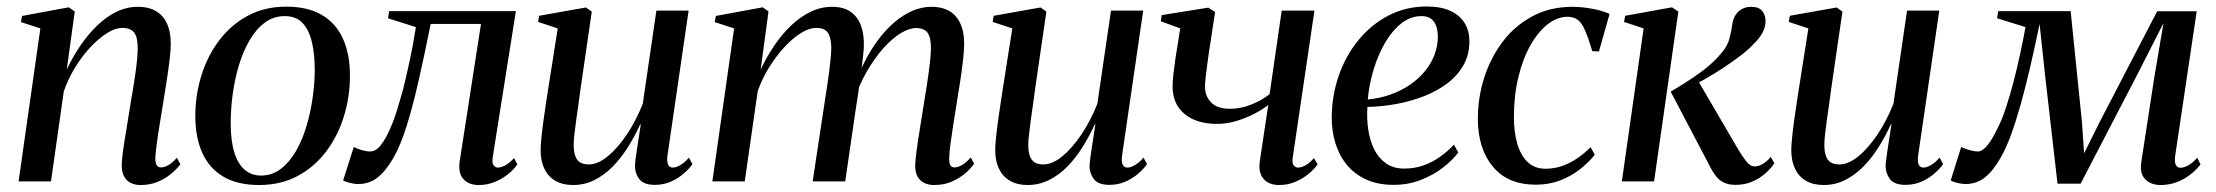

<svg xmlns="http://www.w3.org/2000/svg" viewBox="-20 -546 6672 578"><path d="M181 -336.5Q199 -375 222.2 -409Q245.5 -443 273 -469.5Q300.5 -496 331.2 -510.8Q362 -525.5 395 -525.5Q443.5 -525.5 468.8 -496.8Q494 -468 494 -414.5Q494 -394.5 490.5 -365.5Q487 -336.5 481.8 -302.8Q476.5 -269 471 -235Q466 -204 460.8 -172.2Q455.5 -140.5 452 -113.8Q448.5 -87 447.5 -71Q447.5 -55.5 451.8 -48.8Q456 -42 465 -42Q474.5 -42 486.2 -48.5Q498 -55 512.5 -71L523 -51.5Q513 -38 496 -23.5Q479 -9 455.8 1Q432.5 11 402.5 11Q386.5 11 373.8 4.8Q361 -1.5 353.8 -14.5Q346.5 -27.5 346.5 -48Q346.5 -59 348.8 -78.5Q351 -98 355 -122.8Q359 -147.5 363.5 -174.8Q368 -202 372 -228Q376.5 -253.5 380.5 -278.5Q384.5 -303.5 387.8 -326.2Q391 -349 392.8 -368.2Q394.5 -387.5 394.5 -401.5Q394.5 -422.5 390 -436Q385.5 -449.5 375.2 -455.8Q365 -462 348 -462Q327 -462 302 -446.2Q277 -430.5 252 -403.8Q227 -377 206 -342.8Q185 -308.5 172 -271L133.5 0H36L101.5 -460.5L43 -479.5L46.5 -498L187 -524L205 -511.5Z M841.5 -526Q906 -526 948.5 -501.2Q991 -476.5 1012.2 -430Q1033.5 -383.5 1033.5 -318Q1033.5 -255.5 1015.5 -196.5Q997.5 -137.5 962.5 -90.8Q927.5 -44 876.5 -16.5Q825.5 11 760 11Q695.5 11 652.8 -14Q610 -39 589 -85.8Q568 -132.5 568 -196.5Q568 -260.5 586.5 -319.5Q605 -378.5 640.5 -425.2Q676 -472 726.8 -499Q777.5 -526 841.5 -526ZM837 -497.5Q803.5 -497.5 777 -477.8Q750.5 -458 731 -424.2Q711.5 -390.5 699 -348.8Q686.5 -307 680.5 -262.2Q674.5 -217.5 674.5 -175.5Q674.5 -123 685.2 -87.8Q696 -52.5 716.5 -35Q737 -17.5 765.5 -17.5Q799 -17.5 825.2 -37.5Q851.5 -57.5 870.8 -90.8Q890 -124 902.5 -165.8Q915 -207.5 921.2 -251.8Q927.5 -296 927.5 -337Q927.5 -382 919.2 -418.2Q911 -454.5 891.5 -476Q872 -497.5 837 -497.5Z M1463.5 -74Q1460.5 -55 1466 -48.2Q1471.5 -41.5 1478.5 -41.5Q1488 -41.5 1500.2 -47.8Q1512.5 -54 1527.5 -70L1537.5 -51Q1527.5 -36.5 1510.5 -22.5Q1493.5 -8.5 1470.8 1.2Q1448 11 1421 11Q1391.5 11 1375 -7Q1358.5 -25 1364 -61.5L1428 -474H1276.5Q1257.5 -379 1240 -302.2Q1222.5 -225.5 1204.5 -167.8Q1186.5 -110 1165 -72Q1143 -33 1117.8 -12.5Q1092.5 8 1058 8Q1046 8 1031.2 4Q1016.5 0 1013 -3L1045 -103.5Q1048.5 -101.5 1057 -98.2Q1065.5 -95 1075.5 -92.5Q1085.5 -90 1093.5 -90Q1111.5 -90 1126.5 -109.2Q1141.5 -128.5 1154.2 -157.8Q1167 -187 1176.5 -218.5Q1186 -250 1192.5 -273.5Q1201.5 -309 1209.2 -344.2Q1217 -379.5 1222.8 -410.8Q1228.5 -442 1232 -464.5L1148 -491L1151.5 -512.5H1533Z M1705 11Q1674 11 1652.2 -1.5Q1630.5 -14 1619 -37.5Q1607.5 -61 1607.5 -94.5Q1607.5 -107.5 1610 -132.2Q1612.5 -157 1616.5 -185.8Q1620.5 -214.5 1624.2 -239.2Q1628 -264 1630 -276.5L1659 -460.5L1600 -480L1603 -498.5L1744 -523.5L1761.5 -511L1727.5 -277.5Q1725.5 -260.5 1722 -236.5Q1718.5 -212.5 1715 -187.5Q1711.5 -162.5 1709.2 -141.8Q1707 -121 1707 -110.5Q1707 -90 1711.8 -76.5Q1716.5 -63 1726.5 -57Q1736.5 -51 1752.5 -51Q1779.5 -51 1809.2 -75.2Q1839 -99.5 1866.8 -140.8Q1894.5 -182 1915 -233.5L1956 -514H2053L1989.5 -78.5Q1987 -61.5 1990.8 -51.5Q1994.5 -41.5 2005.5 -41.5Q2015 -41.5 2027.8 -48.8Q2040.5 -56 2054 -71.5L2064.5 -52Q2055 -38 2038.2 -23.5Q2021.5 -9 1999.5 0.8Q1977.5 10.5 1951.5 10.5Q1917 10.5 1904 -7.5Q1891 -25.5 1891.5 -48Q1891.5 -52 1893.2 -66.2Q1895 -80.5 1898 -99.8Q1901 -119 1904 -138.5Q1907 -158 1909 -172H1907.5Q1890.5 -135 1869.5 -101.8Q1848.5 -68.5 1823.2 -43.2Q1798 -18 1768.5 -3.5Q1739 11 1705 11Z M2293.5 -511.5 2270 -336.5Q2288 -375 2311.2 -409.2Q2334.5 -443.5 2362.2 -469.8Q2390 -496 2420.8 -510.8Q2451.5 -525.5 2485 -525.5Q2518.5 -525.5 2540 -511Q2561.5 -496.5 2571.8 -469Q2582 -441.5 2580.5 -402.5Q2580 -394.5 2578.5 -379.8Q2577 -365 2574.5 -346.2Q2572 -327.5 2568.5 -307L2557 -300Q2576 -352 2601.5 -393.5Q2627 -435 2656.8 -464.5Q2686.5 -494 2719 -509.8Q2751.5 -525.5 2784.5 -525.5Q2832.5 -525.5 2857.5 -496.5Q2882.5 -467.5 2882.5 -414.5Q2882.5 -394.5 2879.2 -365.5Q2876 -336.5 2870.8 -302.8Q2865.5 -269 2860 -235Q2855 -204 2850 -172.2Q2845 -140.5 2841.5 -114Q2838 -87.5 2837.5 -71Q2837 -55.5 2840.8 -48.8Q2844.5 -42 2853.5 -42Q2863.5 -42 2875.5 -48.8Q2887.5 -55.5 2902.5 -72L2912.5 -53Q2902.5 -38.5 2885.5 -24Q2868.5 -9.5 2845.2 0.8Q2822 11 2792 11Q2775.5 11 2762.5 4.8Q2749.5 -1.5 2742.2 -14.5Q2735 -27.5 2735 -48Q2735.5 -62.5 2739.2 -91.8Q2743 -121 2749 -157.2Q2755 -193.5 2760.5 -228.5Q2766 -262 2771 -294.8Q2776 -327.5 2779.2 -355.5Q2782.5 -383.5 2782.5 -401.5Q2782.5 -433 2772.5 -447.2Q2762.5 -461.5 2737.5 -461.5Q2717 -461.5 2691.5 -446Q2666 -430.5 2639.5 -401Q2613 -371.5 2589.5 -330.8Q2566 -290 2550 -240.5L2569.5 -309.5Q2567.5 -293 2565.2 -276.5Q2563 -260 2560.2 -243.2Q2557.5 -226.5 2555 -210L2524.5 0H2426.5L2461 -228Q2466.5 -262 2471.2 -295.2Q2476 -328.5 2479.2 -356.5Q2482.5 -384.5 2482.5 -401.5Q2482 -433.5 2472 -447.8Q2462 -462 2436.5 -462Q2416 -462 2391 -446.5Q2366 -431 2341.2 -404Q2316.5 -377 2295.2 -343Q2274 -309 2261 -271.5L2222 0H2124.5L2190 -460.5L2131.5 -479.5L2135 -498L2276 -524Z M3073.5 11Q3042.5 11 3020.8 -1.5Q2999 -14 2987.5 -37.5Q2976 -61 2976 -94.5Q2976 -107.5 2978.5 -132.2Q2981 -157 2985 -185.8Q2989 -214.5 2992.8 -239.2Q2996.5 -264 2998.5 -276.5L3027.5 -460.5L2968.5 -480L2971.5 -498.5L3112.5 -523.5L3130 -511L3096 -277.5Q3094 -260.5 3090.5 -236.5Q3087 -212.5 3083.5 -187.5Q3080 -162.5 3077.8 -141.8Q3075.5 -121 3075.5 -110.5Q3075.5 -90 3080.2 -76.5Q3085 -63 3095 -57Q3105 -51 3121 -51Q3148 -51 3177.8 -75.2Q3207.5 -99.5 3235.2 -140.8Q3263 -182 3283.5 -233.5L3324.5 -514H3421.5L3358 -78.5Q3355.5 -61.5 3359.2 -51.5Q3363 -41.5 3374 -41.5Q3383.5 -41.5 3396.2 -48.8Q3409 -56 3422.5 -71.5L3433 -52Q3423.5 -38 3406.8 -23.5Q3390 -9 3368 0.8Q3346 10.5 3320 10.5Q3285.5 10.5 3272.5 -7.5Q3259.5 -25.5 3260 -48Q3260 -52 3261.8 -66.2Q3263.5 -80.5 3266.5 -99.8Q3269.5 -119 3272.5 -138.5Q3275.5 -158 3277.5 -172H3276Q3259 -135 3238 -101.8Q3217 -68.5 3191.8 -43.2Q3166.5 -18 3137 -3.5Q3107.5 11 3073.5 11Z M3638 -510 3618.5 -382.5Q3617 -370.5 3614.2 -351Q3611.5 -331.5 3609.5 -313.5Q3607.5 -295.5 3607.5 -285Q3607.5 -257 3625.8 -237.8Q3644 -218.5 3684 -218.5Q3714.5 -218.5 3746.2 -231Q3778 -243.5 3802 -262.5L3838.5 -514H3937L3872 -74Q3869 -55.5 3874.2 -48.5Q3879.5 -41.5 3887.5 -41.5Q3897 -41.5 3909.2 -47.8Q3921.5 -54 3935.5 -70L3946.5 -51Q3936 -36.5 3919.2 -22.5Q3902.5 -8.5 3880 1.2Q3857.5 11 3830 11Q3810.5 11 3796.2 2.8Q3782 -5.5 3775.5 -21.5Q3769 -37.5 3772.5 -60.5L3798 -230Q3779.5 -215.5 3754 -202.5Q3728.5 -189.5 3700.2 -181.2Q3672 -173 3643.5 -173Q3582.5 -173 3546.2 -202.8Q3510 -232.5 3510 -285.5Q3510 -302.5 3512.8 -326Q3515.5 -349.5 3519 -373Q3522.5 -396.5 3525.5 -413.5L3533 -460.5L3474.5 -482L3477 -500.5L3617.5 -523Z M4370 -87Q4354.5 -65.5 4326 -43Q4297.5 -20.5 4259 -5Q4220.5 10.5 4175 10.5Q4128 10.5 4093 -5.5Q4058 -21.5 4035 -49.2Q4012 -77 4000.5 -113.8Q3989 -150.5 3989 -192.5Q3989.5 -259.5 4010.8 -319.8Q4032 -380 4070.5 -426.5Q4109 -473 4161 -499.8Q4213 -526.5 4275 -526.5Q4318 -526.5 4346.5 -513.2Q4375 -500 4389.2 -476.5Q4403.5 -453 4403.5 -422Q4403.5 -381.5 4385.8 -350Q4368 -318.5 4337.2 -295.2Q4306.5 -272 4267 -256.5Q4227.5 -241 4183.8 -233Q4140 -225 4096.5 -224Q4094 -189 4099 -155.8Q4104 -122.5 4117 -96.2Q4130 -70 4152.5 -54.2Q4175 -38.5 4207.5 -38.5Q4237 -38.5 4263.5 -47.5Q4290 -56.5 4313.5 -72.8Q4337 -89 4357 -110.5ZM4259 -497.5Q4227 -497.5 4199.8 -476.5Q4172.5 -455.5 4151.2 -420Q4130 -384.5 4116 -339.5Q4102 -294.5 4097.5 -246.5Q4135 -250 4167.2 -261.8Q4199.5 -273.5 4225.5 -291.5Q4251.5 -309.5 4270 -332.2Q4288.5 -355 4298.5 -381.2Q4308.5 -407.5 4308.5 -436Q4308 -466 4296 -481.8Q4284 -497.5 4259 -497.5Z M4603.5 10Q4519 10 4474 -44.5Q4429 -99 4429 -188.5Q4429 -252.5 4448.2 -312.5Q4467.5 -372.5 4504 -420.8Q4540.5 -469 4593.5 -497.2Q4646.5 -525.5 4713.5 -525.5Q4740 -525.5 4771.2 -520Q4802.5 -514.5 4825.5 -504L4793.5 -391L4773.5 -392Q4761.5 -432.5 4751.5 -455Q4741.5 -477.5 4729.5 -486.5Q4717.5 -495.5 4699 -495.5Q4668 -495.5 4639 -472.8Q4610 -450 4587 -409.2Q4564 -368.5 4550.8 -313.2Q4537.5 -258 4537.5 -193Q4537.5 -148 4547.8 -113Q4558 -78 4579 -58Q4600 -38 4632.5 -38Q4658.5 -38 4682.2 -46.2Q4706 -54.5 4727.5 -69Q4749 -83.5 4768.5 -103L4781 -80Q4763 -57.5 4736.8 -36.8Q4710.5 -16 4677 -3Q4643.5 10 4603.5 10Z M4862.5 0 4928 -460.5 4869 -480 4872.5 -498.5 5013.5 -524 5032.5 -511 4959.5 0ZM5205 10.5Q5185 10.5 5170.5 4Q5156 -2.5 5145.2 -16.5Q5134.5 -30.5 5123.5 -53L5009.5 -270Q5046.5 -292 5074.5 -310.8Q5102.5 -329.5 5123.8 -347.5Q5145 -365.5 5161.5 -385.5Q5180 -406 5186.2 -429.5Q5192.5 -453 5194.5 -470.5Q5197 -489 5205 -501.2Q5213 -513.5 5225.2 -519.5Q5237.5 -525.5 5251 -525.5Q5275 -525.5 5285 -513Q5295 -500.5 5295 -482Q5295 -464 5285.2 -446.5Q5275.5 -429 5258.5 -413Q5244 -397 5219.8 -378.5Q5195.5 -360 5167 -341.2Q5138.5 -322.5 5110.2 -306.5Q5082 -290.5 5059 -279L5089 -308L5212.5 -96.5Q5225 -75.5 5237 -60.2Q5249 -45 5262.5 -45Q5272.5 -45 5284.8 -51.5Q5297 -58 5311 -73.5L5321.5 -54.5Q5311.5 -39 5294.5 -24Q5277.5 -9 5254.8 0.8Q5232 10.5 5205 10.5Z M5470 11Q5439 11 5417.2 -1.5Q5395.5 -14 5384 -37.5Q5372.5 -61 5372.5 -94.5Q5372.5 -107.5 5375 -132.2Q5377.5 -157 5381.5 -185.8Q5385.5 -214.5 5389.2 -239.2Q5393 -264 5395 -276.5L5424 -460.5L5365 -480L5368 -498.5L5509 -523.5L5526.5 -511L5492.5 -277.5Q5490.5 -260.5 5487 -236.5Q5483.5 -212.5 5480 -187.5Q5476.5 -162.5 5474.2 -141.8Q5472 -121 5472 -110.5Q5472 -90 5476.8 -76.5Q5481.5 -63 5491.5 -57Q5501.5 -51 5517.5 -51Q5544.5 -51 5574.2 -75.2Q5604 -99.5 5631.8 -140.8Q5659.5 -182 5680 -233.5L5721 -514H5818L5754.5 -78.5Q5752 -61.5 5755.8 -51.5Q5759.5 -41.5 5770.5 -41.5Q5780 -41.5 5792.8 -48.8Q5805.5 -56 5819 -71.5L5829.5 -52Q5820 -38 5803.2 -23.5Q5786.5 -9 5764.5 0.8Q5742.5 10.5 5716.5 10.5Q5682 10.5 5669 -7.5Q5656 -25.5 5656.5 -48Q5656.5 -52 5658.2 -66.2Q5660 -80.5 5663 -99.8Q5666 -119 5669 -138.5Q5672 -158 5674 -172H5672.5Q5655.5 -135 5634.5 -101.8Q5613.5 -68.5 5588.2 -43.2Q5563 -18 5533.5 -3.5Q5504 11 5470 11Z M6484 11Q6455.5 11 6438 -6.5Q6420.5 -24 6426.5 -60.5L6465 -311L6493 -476.5L6417 -327L6243.5 7H6174L6136.5 -319.5L6120 -474Q6105.5 -403 6091.2 -342Q6077 -281 6062.8 -230.5Q6048.5 -180 6034 -140.2Q6019.5 -100.5 6003.5 -72.5Q5981.5 -33 5956.2 -12.5Q5931 8 5896.5 8Q5888.5 8 5879 6Q5869.5 4 5862 1.5Q5854.5 -1 5852.5 -3L5884 -103.5Q5887.5 -101.5 5896.5 -98.2Q5905.5 -95 5916 -92.5Q5926.5 -90 5934 -90Q5941.5 -90 5949.2 -95.5Q5957 -101 5964.5 -110.5Q5972 -120 5979.5 -133Q5987 -146 5994 -161Q6006 -183.5 6018.2 -220.2Q6030.5 -257 6041.8 -300.5Q6053 -344 6062.2 -387Q6071.5 -430 6077.5 -464.5L5992 -491L5995.5 -512.5H6213.5L6247.5 -179L6254 -84.5L6301 -179L6474 -512H6593L6528 -75.5Q6526.5 -64 6528 -56.2Q6529.5 -48.5 6533.8 -44.8Q6538 -41 6544 -41Q6554.5 -41 6567.5 -48.2Q6580.5 -55.5 6594.5 -71L6604.5 -51Q6594.5 -37.5 6577 -23Q6559.5 -8.5 6536 1.2Q6512.5 11 6484 11Z"/></svg>

Font: Merriweather 120pt
Style: Italic
Weight: 400
Italic angle: -7.8°
Version: Version 2.101